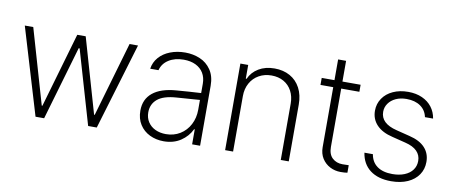

<svg xmlns="http://www.w3.org/2000/svg" viewBox="-61 -902 2732 1158"><g transform="rotate(10 1304.5 -322.5)"><path d="M33.2 -530.3H85L217.8 -72.3H221.7L354.5 -530.3H406.2L538.1 -73.2H542L674.8 -530.3H726.6L567.4 0H514.6L382.8 -452.1H377L245.1 0H192.4Z M1000 -303.7Q1036.1 -306.6 1079.1 -309.6Q1122.1 -312.5 1151.4 -314V-371.1Q1151.4 -408.7 1134.8 -436.3Q1118.2 -463.9 1087.2 -479Q1056.2 -494.1 1013.7 -494.1Q959.5 -494.1 921.9 -470.2Q884.3 -446.3 874 -405.3H823.2Q829.1 -445.3 855.2 -475.3Q881.3 -505.4 923.1 -521.7Q964.8 -538.1 1015.6 -538.1Q1063.5 -538.1 1105.5 -520.5Q1147.5 -502.9 1173.8 -464.4Q1200.2 -425.8 1200.2 -367.2V0H1151.4V-91.8H1147.5Q1126 -46.4 1082.3 -17.3Q1038.6 11.7 978.5 11.7Q931.6 11.7 892.8 -7.1Q854 -25.9 831.3 -61.5Q808.6 -97.2 808.6 -146.5Q808.6 -216.3 857.7 -256.3Q906.7 -296.4 1000 -303.7ZM984.4 -33.2Q1032.7 -33.2 1070.8 -56.6Q1108.9 -80.1 1130.1 -120.8Q1151.4 -161.6 1151.4 -211.9V-272L1119.1 -269.5Q1039.6 -263.2 1009.8 -261.7Q930.7 -256.3 894 -225.6Q857.4 -194.8 857.4 -144.5Q857.4 -110.8 874 -85.4Q890.6 -60.1 919.4 -46.6Q948.2 -33.2 984.4 -33.2Z M1402.3 0H1353.5V-530.3H1401.4V-446.3H1406.2Q1424.8 -488.3 1465.6 -512.7Q1506.3 -537.1 1562.5 -537.1Q1616.2 -537.1 1657 -514.4Q1697.8 -491.7 1720.5 -449Q1743.2 -406.2 1743.2 -347.7V0H1694.3V-344.7Q1694.3 -388.7 1676.5 -422.1Q1658.7 -455.6 1626.5 -473.9Q1594.2 -492.2 1551.8 -492.2Q1508.8 -492.2 1474.9 -473.1Q1440.9 -454.1 1421.6 -419.4Q1402.3 -384.8 1402.3 -339.8Z M2089.8 -487.3H1978.5V-129.9Q1978.5 -84.5 2003.2 -61.8Q2027.8 -39.1 2065.4 -39.1L2103.5 -40V5.9Q2088.9 8.8 2061.5 8.8Q2026.9 8.8 1996.8 -6.6Q1966.8 -22 1948.2 -51Q1929.7 -80.1 1929.7 -120.1V-487.3H1851.6V-530.3H1929.7V-657.2H1978.5V-530.3H2089.8Z M2377.9 -494.1Q2341.3 -494.1 2312.7 -481Q2284.2 -467.8 2268.1 -444.8Q2252 -421.9 2252 -393.6Q2252 -322.3 2351.6 -297.9L2433.6 -277.3Q2497.1 -262.2 2529.3 -227.3Q2561.5 -192.4 2561.5 -140.6Q2561.5 -96.2 2538.3 -62Q2515.1 -27.8 2472.2 -8.5Q2429.2 10.7 2371.1 10.7Q2291 10.7 2242.4 -26.1Q2193.8 -63 2183.6 -130.9H2235.4Q2243.2 -83.5 2278.1 -58.3Q2313 -33.2 2371.1 -33.2Q2413.1 -33.2 2445.1 -46.1Q2477.1 -59.1 2494.4 -82.8Q2511.7 -106.4 2511.7 -137.7Q2511.7 -173.3 2487.8 -197.5Q2463.9 -221.7 2416 -233.4L2334 -253.9Q2269.5 -269 2235.8 -304.7Q2202.1 -340.3 2202.1 -391.6Q2202.1 -434.1 2224.9 -467.5Q2247.6 -501 2288.1 -519.5Q2328.6 -538.1 2380.9 -538.1Q2429.2 -538.1 2466.6 -521.2Q2503.9 -504.4 2526.6 -474.6Q2549.3 -444.8 2555.7 -405.3H2505.9Q2497.1 -447.3 2463.6 -470.7Q2430.2 -494.1 2377.9 -494.1Z"/></g></svg>

Font: Pretendard JP ExtraLight
Style: Regular
Weight: 200
Designer: Base glyphs from Inter by Rasmus Andersson; Hangeul glyphs from Noto Sans CJK(Source Han Sans) by Jang Soo-young and Kan
Foundry: Kil Hyung-jin
Version: Version 1.309